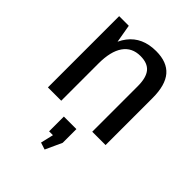

<svg xmlns="http://www.w3.org/2000/svg" viewBox="-225 -664 1029 1029"><g transform="rotate(45 289.5 -150.0)"><path d="M411 -345Q411 -410 386 -440Q361 -470 307 -470Q243 -470 209.5 -422Q176 -374 176 -282L136 -211V-272Q136 -407 190 -477.5Q244 -548 348 -548Q431 -548 471.5 -501Q512 -454 512 -356V0H411ZM75 -540H148L176 -378V0H75ZM341 50V154L298 248L258 235L290 99L333 162H246V50Z"/></g></svg>

Font: Pathway Extreme SemiCondensed Medium
Style: Regular
Weight: 500
Width: 4
Version: Version 1.001;gftools[0.9.26]